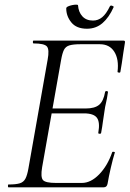

<svg xmlns="http://www.w3.org/2000/svg" viewBox="-20 -798 554 818"><path d="M16 0Q13.8 0 13.8 -6Q13.8 -12 16 -12Q47.8 -12 64.2 -17Q80.6 -22 88.4 -37Q96.2 -52 101.2 -81L183 -544Q191 -587 179.9 -600Q168.8 -613 122.8 -613Q120 -613 120 -619Q120 -625 122.8 -625H506.2Q514.2 -625 512.2 -616Q509.2 -597.8 505.6 -574.2Q502 -550.6 498.9 -528.2Q495.8 -505.8 492.8 -491.6Q491.8 -487.6 485.9 -488.7Q480 -489.8 480.8 -492.6Q487.2 -545.4 467 -577.5Q446.8 -609.6 405.4 -609.6H322.6Q292.2 -609.6 275.9 -604.7Q259.6 -599.8 252.5 -585.6Q245.4 -571.4 240.4 -543L159.4 -85Q152.4 -43.4 163 -31Q173.6 -18.6 218.6 -18.6H328.6Q366.8 -18.6 402.3 -54.9Q437.8 -91.2 458 -149.4Q459.2 -152.4 465.1 -151.3Q471 -150.2 469 -147.4Q460.8 -120.8 452.2 -83.7Q443.6 -46.6 438.2 -15Q435.2 0 422.2 0ZM410.8 -231.6Q409.8 -227.6 403.8 -228.1Q397.8 -228.6 398.8 -232.6Q406.8 -277.4 392.9 -296.2Q379 -315 337.6 -315H174.2L177.4 -335.8H344.6Q384 -335.8 402.6 -351.7Q421.2 -367.6 427.8 -406.2Q428.8 -410.4 434.8 -409.9Q440.8 -409.4 439.8 -404.4Q435.6 -375.6 431.6 -359.5Q427.6 -343.4 425.2 -325Q421.2 -302.4 418.5 -280.3Q415.8 -258.2 410.8 -231.6ZM350.6 -675.6Q305.8 -675.6 284 -702.4Q262.2 -729.2 262.2 -762.2Q262.2 -767.2 269.9 -770.7Q277.6 -774.2 287.3 -776.2Q297 -778.2 304.7 -778.2Q312.4 -778.2 312.4 -775.2Q314.6 -746.2 331.1 -728.3Q347.6 -710.4 376.2 -710.4Q398.2 -710.4 415.5 -724.7Q432.8 -739 448.2 -771.2Q451.4 -776.2 458.4 -773.2Q465.4 -770.2 464.4 -768.2Q444.6 -723.6 416.7 -699.6Q388.8 -675.6 350.6 -675.6Z"/></svg>

Font: Cormorant Infant Light
Style: Italic
Weight: 300
Italic angle: -10°
Designer: Christian Thalmann (Catharsis Fonts)
Foundry: Catharsis Fonts
Version: Version 4.001